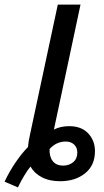

<svg xmlns="http://www.w3.org/2000/svg" viewBox="-75 -780 455 837"><path d="M-55 12Q-34 -33 -6.5 -73Q21 -113 47 -139Q48 -152 50.5 -167Q53 -182 57 -199L177 -760H276L160 -215Q188 -230 227 -230Q280 -230 309.5 -198.5Q339 -167 339 -121Q339 -59 296 -24.5Q253 10 187 10Q140 10 107 -7.5Q74 -25 58 -54Q44 -37 29.5 -12.5Q15 12 3 37ZM200 -58Q226 -58 244 -73Q262 -88 262 -115Q262 -137 248 -150Q234 -163 212 -163Q170 -163 141 -130Q140 -96 155.5 -77Q171 -58 200 -58Z"/></svg>

Font: Noto Sans SemiCondensed Medium
Style: Italic
Weight: 500
Width: 4
Italic angle: -12°
Designer: Monotype Design Team
Foundry: Monotype Imaging Inc.
Version: Version 2.013; ttfautohint (v1.8.4.7-5d5b)